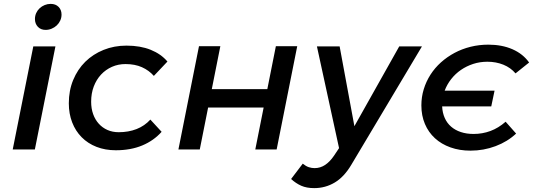

<svg xmlns="http://www.w3.org/2000/svg" viewBox="-20 -770 2745 989"><path d="M265.5 -531 159.5 0H45.5L151.5 -531ZM241 -750Q266.5 -750 281.8 -734.5Q297 -719 297 -695Q297 -678.5 290.2 -664Q283.5 -649.5 272.2 -639Q261 -628.5 246 -622.2Q231 -616 215 -616Q190 -616 175 -632Q160 -648 160 -672Q160 -688.5 166.5 -702.8Q173 -717 184.2 -727.5Q195.5 -738 210.2 -744Q225 -750 241 -750Z M576.5 4Q522 4 477.2 -13.5Q432.5 -31 400.8 -63Q369 -95 351.8 -139.5Q334.5 -184 334.5 -238Q334.5 -303.5 357 -358Q379.5 -412.5 419.2 -451.8Q459 -491 513.5 -513Q568 -535 631.5 -535Q703 -535 756.2 -513.5Q809.5 -492 842.5 -453L772.5 -379Q747.5 -407.5 711.2 -423.8Q675 -440 626.5 -440Q589 -440 556.8 -425.8Q524.5 -411.5 500.5 -385.8Q476.5 -360 463 -324.5Q449.5 -289 449.5 -246Q449.5 -211 459.8 -182.2Q470 -153.5 488.8 -132.8Q507.5 -112 533.5 -100.5Q559.5 -89 591.5 -89Q642 -89 683.5 -105.2Q725 -121.5 754.5 -154L812.5 -91Q772 -45.5 712.8 -20.8Q653.5 4 576.5 4Z M899 0 1005 -532H1115L1071 -311H1357L1401 -532H1511L1405 0H1295L1338 -216H1052L1009 0Z M2153.5 -531 1789.5 79Q1752.5 141.5 1704.2 170.2Q1656 199 1598.5 199Q1559.5 199 1531.8 186.8Q1504 174.5 1479.5 152L1539.5 73Q1556 86.5 1570.8 91.2Q1585.5 96 1600.5 96Q1630 96 1654.8 79.5Q1679.5 63 1700.5 32L1726.5 -7L1612.5 -531H1729.5L1805.5 -120L2036.5 -531Z M2403.5 6Q2347 6 2300.3 -10.8Q2253.5 -27.5 2220.3 -58Q2187 -88.5 2168.8 -131.5Q2150.5 -174.5 2150.5 -227Q2150.5 -270.5 2162.8 -310.5Q2175 -350.5 2197.5 -385.5Q2220 -420.5 2251.5 -448.8Q2283 -477 2321.3 -497.5Q2359.5 -518 2403.8 -529Q2448 -540 2495.5 -540Q2565.5 -540 2619.8 -516.3Q2674 -492.5 2705.5 -448L2635.5 -392Q2610.5 -421.5 2572.8 -436.8Q2535 -452 2490.5 -452Q2452 -452 2417.5 -440.8Q2383 -429.5 2354.3 -409.8Q2325.5 -390 2304 -362.5Q2282.5 -335 2270.5 -303H2527.5L2510.5 -222H2257.5Q2259 -189 2270.8 -162.5Q2282.5 -136 2303.5 -117.8Q2324.5 -99.5 2353.8 -89.8Q2383 -80 2419.5 -80Q2465 -80 2506.3 -95.3Q2547.5 -110.5 2584.5 -143L2638.5 -82Q2594.5 -40.5 2533 -17.3Q2471.5 6 2403.5 6Z"/></svg>

Font: Argentum Sans
Style: Italic
Weight: 400
Italic angle: -11.3099°
Designer: Julieta Ulanovsky, Owen Earl, Rasmus Andersson, Cristiano Sobral
Foundry: The Argentum Sans Project Authors
Version: Version 3.131; ttfautohint (v1.8.4.7-5d5b-dirty)